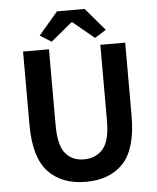

<svg xmlns="http://www.w3.org/2000/svg" viewBox="-58 -911 796 973"><g transform="rotate(-5 339.5 -424.0)"><path d="M339.8 12.2Q218.3 12.2 148.9 -61Q79.6 -134.3 79.6 -301.8V-673.3H211.4V-289.6Q211.4 -184.1 246.1 -143.1Q280.8 -102.1 339.8 -102.1Q399.9 -102.1 436.3 -143.1Q472.7 -184.1 472.7 -289.6V-673.3H599.1V-301.8Q599.1 -134.3 530.8 -61Q462.4 12.2 339.8 12.2ZM228.5 -710.4 170.9 -746.6 268.6 -861.3H409.2L506.8 -746.6L449.2 -710.4L340.8 -799.8H336.9Z"/></g></svg>

Font: Akatab ExtraBold
Style: Regular
Weight: 800
Designer: SIL International
Foundry: SIL International
Version: Version 3.000